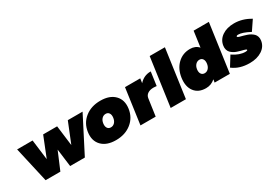

<svg xmlns="http://www.w3.org/2000/svg" viewBox="34 -1650 3657 2568"><g transform="rotate(-30 1862.5 -366.0)"><path d="M120.1 -546.9H358.9L397.9 -235.8L522 -546.9H737.8L776.9 -234.9L902.8 -546.9H1130.9L850.1 0H623L587.9 -273.9L472.2 0H244.1Z M1112.3 -69.1Q1037.6 -146 1055.7 -273.9Q1073.7 -401.9 1169.7 -478.5Q1265.6 -555.2 1408.2 -555.2Q1550.8 -555.2 1626.2 -478.5Q1701.7 -401.9 1683.6 -273.9Q1665.5 -146 1568.8 -69.1Q1472.2 7.8 1329.6 7.8Q1187 7.8 1112.3 -69.1ZM1322.5 -341.1Q1297.4 -314.9 1291.5 -271Q1285.6 -227.1 1303.2 -200.9Q1320.8 -174.8 1355.5 -174.8Q1390.1 -174.8 1414.8 -200.9Q1439.5 -227.1 1445.3 -271Q1451.2 -314.9 1434.1 -341.1Q1417 -367.2 1382.3 -367.2Q1347.7 -367.2 1322.5 -341.1Z M1709.5 0 1786.1 -546.9H2021.5L2011.2 -478Q2082.5 -557.1 2184.6 -557.1H2189.5L2160.2 -347.2L2154.3 -348.1Q2131.8 -351.1 2113.3 -351.1Q2056.6 -351.1 2022 -327.6Q1987.3 -304.2 1981.4 -261.2L1944.3 0Z M2175.8 0 2279.8 -742.2H2515.1L2411.1 0Z M2503.4 -276.9Q2521.5 -403.3 2600.1 -479.2Q2678.7 -555.2 2792.5 -555.2Q2877 -555.2 2924.8 -499L2958.5 -742.2H3193.8L3089.8 0H2854.5L2861.8 -46.9Q2801.3 7.8 2719.7 7.8Q2603.5 7.8 2544.4 -70.1Q2485.4 -147.9 2503.4 -276.9ZM2803.7 -174.8Q2837.9 -174.8 2862.3 -200.9Q2886.7 -227.1 2892.6 -271Q2898.4 -314.9 2881.3 -341.1Q2864.3 -367.2 2830.6 -367.2Q2795.9 -367.2 2770.8 -341.1Q2745.6 -314.9 2739.7 -271Q2733.9 -227.1 2751.5 -200.9Q2769 -174.8 2803.7 -174.8Z M3132.8 -70.8 3225.6 -220.2 3229.5 -216.8Q3327.6 -149.9 3419.4 -149.9Q3448.2 -149.9 3450.7 -161.1Q3451.7 -167.5 3440.4 -173.1Q3429.2 -178.7 3410.2 -183.1Q3391.1 -187.5 3367.2 -194.3Q3343.3 -201.2 3318.4 -209.2Q3293.5 -217.3 3270.5 -231.2Q3247.6 -245.1 3230.5 -262.7Q3213.4 -280.3 3205.1 -307.6Q3196.8 -335 3201.7 -368.2Q3213.9 -455.1 3288.1 -506.1Q3362.3 -557.1 3473.6 -557.1Q3601.6 -557.1 3719.7 -486.8L3724.6 -484.9L3624.5 -336.9L3621.6 -339.8Q3510.7 -398.9 3446.8 -398.9Q3433.6 -398.9 3426.5 -395Q3419.4 -391.1 3418.5 -386.2Q3417.5 -379.4 3428.7 -373.3Q3439.9 -367.2 3459.5 -362.5Q3479 -357.9 3503.7 -350.6Q3528.3 -343.3 3553.7 -335Q3579.1 -326.7 3602.8 -312.5Q3626.5 -298.3 3644 -280.8Q3661.6 -263.2 3670.2 -236.1Q3678.7 -209 3673.8 -175.8Q3661.6 -90.8 3585.2 -40.5Q3508.8 9.8 3394.5 9.8Q3238.8 9.8 3135.7 -68.8Z"/></g></svg>

Font: Trueno UltraBlack
Style: Italic
Weight: 950
Designer: Julieta Ulanovsky
Foundry: Julieta Ulanovsky
Version: Version 3.001b | FøM Fix